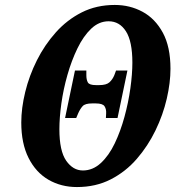

<svg xmlns="http://www.w3.org/2000/svg" viewBox="-20 -745 709 776"><path d="M291 11Q227 11 176 -18.5Q125 -48 95.5 -106.5Q66 -165 66 -250Q66 -308 82 -373.5Q98 -439 129 -501Q160 -563 205.5 -614Q251 -665 310.5 -695Q370 -725 444 -725Q505 -725 556 -697.5Q607 -670 638 -613Q669 -556 669 -467Q669 -411 654 -346Q639 -281 608.5 -218Q578 -155 533 -103Q488 -51 427.5 -20Q367 11 291 11ZM315 -56Q355 -56 387.5 -86Q420 -116 443.5 -165Q467 -214 483 -272.5Q499 -331 507 -388.5Q515 -446 515 -492Q515 -578 489 -618.5Q463 -659 419 -659Q380 -659 348.5 -629Q317 -599 293 -549.5Q269 -500 252.5 -442Q236 -384 228 -326.5Q220 -269 220 -223Q220 -135 247.5 -95.5Q275 -56 315 -56ZM243 -268 283 -460H329V-441Q329 -423 335 -412Q341 -401 368 -401H381Q410 -401 422.5 -412.5Q435 -424 442 -441L449 -460H495L455 -268H408L409 -287Q410 -304 402.5 -315.5Q395 -327 367 -327H352Q324 -327 314 -316Q304 -305 296 -287L288 -268Z"/></svg>

Font: Noto Serif ExtraCondensed ExtraBold
Style: Italic
Weight: 800
Width: 2
Italic angle: -12°
Designer: Monotype Design Team
Foundry: Monotype Imaging Inc.
Version: Version 2.013